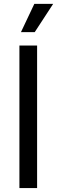

<svg xmlns="http://www.w3.org/2000/svg" viewBox="-20 -960 291 980"><path d="M169.4 -727.5V0H79.1V-727.5ZM86.9 -795.9 155.3 -940.4H251.5L157.2 -795.9Z"/></svg>

Font: Inter 24pt
Style: Regular
Weight: 400
Designer: Rasmus Andersson
Foundry: rsms
Version: Version 4.001;git-66647c0bb